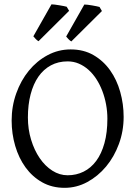

<svg xmlns="http://www.w3.org/2000/svg" viewBox="-20 -860 640 894"><path d="M480 -307.1Q480 -340.8 473.9 -373.8Q467.8 -406.7 456.5 -436.3Q445.3 -465.8 429 -491.2Q412.6 -516.6 392.1 -534.9Q371.6 -553.2 347.2 -563.7Q322.8 -574.2 294.9 -574.2Q251.5 -574.2 217 -555.7Q182.6 -537.1 158.9 -503.2Q135.3 -469.2 122.6 -420.9Q109.9 -372.6 109.9 -313Q109.9 -258.3 124.8 -209.5Q139.6 -160.6 164.8 -123.8Q189.9 -86.9 223.6 -65.4Q257.3 -43.9 294.9 -43.9Q335.4 -43.9 369.4 -60.8Q403.3 -77.6 428 -110.8Q452.6 -144 466.3 -193.4Q480 -242.7 480 -307.1ZM555.7 -315.9Q555.7 -249.5 533.7 -189.7Q511.7 -129.9 473.9 -84.5Q436 -39.1 386.2 -12.2Q336.4 14.6 280.8 14.6Q222.2 14.6 176.3 -11.2Q130.4 -37.1 98.9 -80.6Q67.4 -124 50.8 -180.7Q34.2 -237.3 34.2 -298.8Q34.2 -365.2 55.7 -425.3Q77.1 -485.4 114.3 -530.8Q151.4 -576.2 201.4 -603Q251.5 -629.9 309.1 -629.9Q369.6 -629.9 415.5 -603.3Q461.4 -576.7 492.7 -532.7Q523.9 -488.8 539.8 -432.1Q555.7 -375.5 555.7 -315.9ZM312 -667Q304.2 -671.9 298.6 -678Q293 -684.1 288.1 -689.9L372.6 -838.9Q385.7 -838.9 409.4 -834.7Q433.1 -830.6 443.4 -827.6L454.6 -808.6ZM159.2 -668Q151.4 -672.9 145.8 -679Q140.1 -685.1 135.3 -690.9L219.7 -839.8Q232.9 -839.4 256.6 -835.4Q280.3 -831.5 290.5 -828.6L301.8 -809.6Z"/></svg>

Font: Akkhara
Style: Regular
Weight: 400
Designer: J. Victor Gaultney
Version: Version 1.00 June 13, 2006, initial release